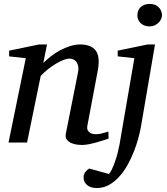

<svg xmlns="http://www.w3.org/2000/svg" viewBox="-20 -718 843 967"><path d="M526.9 -20Q520.5 -17.6 504.6 -12.5Q488.8 -7.3 469.2 -1.7Q449.7 3.9 429.2 8.1Q408.7 12.2 393.1 12.2Q384.3 12.2 368.9 10.5Q353.5 8.8 339.4 2.7Q325.2 -3.4 316.4 -15.1Q307.6 -26.9 312 -46.9L373 -354Q376.5 -374 373.3 -387.2Q370.1 -400.4 363 -408.4Q356 -416.5 346.7 -419.7Q337.4 -422.9 329.1 -422.9Q316.9 -422.9 299.1 -415.8Q281.2 -408.7 261.5 -397Q241.7 -385.3 221.7 -369.4Q201.7 -353.5 185.1 -335.9L116.2 0H22.9L109.9 -424.8L25.9 -434.1V-462.9L176.8 -494.1H216.8L198.2 -400.9Q214.8 -417.5 236.3 -434.3Q257.8 -451.2 282.2 -464.4Q306.6 -477.5 332.8 -485.8Q358.9 -494.1 383.8 -494.1Q438.5 -494.1 461.7 -463.9Q484.9 -433.6 473.1 -366.2L419.9 -84Q417.5 -69.8 422.1 -61.5Q426.8 -53.2 434.3 -48.8Q441.9 -44.4 450.2 -43.2Q458.5 -42 462.9 -42Q476.6 -42 492.7 -45.9Q508.8 -49.8 525.9 -55.2ZM689.9 -80.1Q685.5 -55.2 676.8 -22.5Q668 10.3 654.5 44.7Q641.1 79.1 622.8 112.1Q604.5 145 581.1 171.1Q557.6 197.3 529.3 213.1Q501 229 467.8 229Q436 229 418.5 213.9Q400.9 198.7 400.9 175.8Q400.9 166.5 403.8 159.2Q406.7 151.9 411.1 146.5Q415.5 141.1 420.2 137.2Q424.8 133.3 428.7 130.9L528.8 158.2Q536.1 150.4 543.7 134.3Q551.3 118.2 558.6 97.9Q565.9 77.6 571.8 55.2Q577.6 32.7 581.5 12.2L656.7 -424.8L572.8 -434.1V-462.9L723.6 -494.1H760.7ZM795.9 -641.1Q795.9 -632.3 791.5 -622.3Q787.1 -612.3 778.8 -604Q770.5 -595.7 759 -590.3Q747.6 -585 733.9 -585Q706.5 -585 689.2 -600.8Q671.9 -616.7 671.9 -641.1Q671.9 -652.3 675.5 -662.6Q679.2 -672.9 687 -680.9Q694.8 -689 706.5 -693.6Q718.3 -698.2 733.9 -698.2Q749 -698.2 760.5 -693.6Q772 -689 779.8 -680.9Q787.6 -672.9 791.7 -662.6Q795.9 -652.3 795.9 -641.1Z"/></svg>

Font: Charis SIL Eur
Style: Italic
Weight: 400
Italic angle: -11°
Foundry: SIL International
Version: Version 5.000